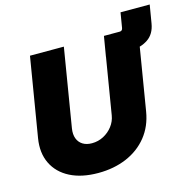

<svg xmlns="http://www.w3.org/2000/svg" viewBox="-119 -952 1084 1080"><g transform="rotate(-15 423.0 -411.5)"><path d="M532.2 -610.8 551.8 -727.5H643.6Q658.7 -727.5 661.6 -743.2L676.3 -831.5H846.2L828.6 -726.1Q818.8 -666.5 777.6 -638.7Q736.3 -610.8 683.6 -610.8ZM322.8 9.3Q226.1 9.3 158.9 -25.1Q91.8 -59.6 61.5 -122.1Q31.2 -184.6 44.9 -267.6L121.1 -727.5H318.4L243.2 -271.5Q237.8 -237.8 247.1 -213.1Q256.3 -188.5 278.1 -175Q299.8 -161.6 331.1 -161.6Q367.7 -161.6 399.2 -178.2Q430.7 -194.8 451.9 -222.7Q473.1 -250.5 478.5 -284.2L551.8 -727.5H749L670.9 -254.9Q657.2 -171.9 609.4 -112.5Q561.5 -53.2 487.8 -22Q414.1 9.3 322.8 9.3Z"/></g></svg>

Font: Inter 17pt Black
Style: Italic
Weight: 900
Italic angle: -9.3988°
Version: Version 4.001;git-66647c0bb